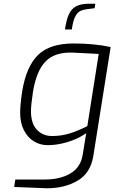

<svg xmlns="http://www.w3.org/2000/svg" viewBox="-20 -772 613 1029"><path d="M56 230 62 190H222Q301 190 356.5 158Q412 126 423 58L442 -58Q395 -26 340 -10Q285 6 236 6Q195 6 161.5 -14.5Q128 -35 108 -74.5Q88 -114 88 -168Q88 -210 99 -283Q121 -416 184 -477.5Q247 -539 374 -539Q485 -539 573 -520L480 65Q465 156 395.5 196.5Q326 237 232 237Q214 237 205 236ZM448 -96 509 -483Q463 -486 371 -490Q274 -494 224 -442.5Q174 -391 156 -275Q146 -208 146 -176Q146 -111 177.5 -77Q209 -43 259 -43Q306 -43 349 -55.5Q392 -68 448 -96ZM457 -752H491L487 -728L456 -724Q427 -721 410.5 -713Q394 -705 382.5 -682Q371 -659 365 -614H328Q336 -667 349.5 -696Q363 -725 388.5 -738.5Q414 -752 457 -752Z"/></svg>

Font: Exo Light
Style: Italic
Weight: 300
Italic angle: -9°
Designer: Natanael Gama
Foundry: Natanael Gama
Version: Version 1.500; ttfautohint (v1.6)